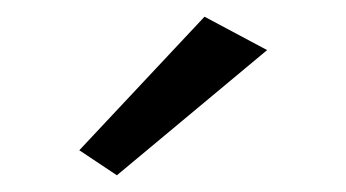

<svg xmlns="http://www.w3.org/2000/svg" viewBox="-20 -720 415 230"><path d="M120 -510 75 -540 225 -700 300 -660Z"/></svg>

Font: Venryn Sans
Style: Regular
Weight: 400
Designer: Owen Earl, indestructible type* (font) & Cristiano Sobral (main changes)
Version: Version 3.600; ttfautohint (v1.8.3)